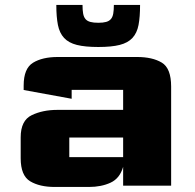

<svg xmlns="http://www.w3.org/2000/svg" viewBox="-20 -737 772 762"><path d="M197.1 5Q137.2 5 99.6 -17.6Q62.1 -40.2 62.1 -109V-191.9Q62.1 -258.9 105.9 -279.9Q149.6 -300.9 207.5 -300.9H468.7V-380.4Q468.7 -380.4 468.7 -380.4Q468.7 -380.4 468.7 -380.4H264.4Q264.4 -380.4 264.4 -380.4Q264.4 -380.4 264.4 -380.4V-345L73.9 -379.8V-397.4Q73.9 -465.4 111.2 -488.1Q148.4 -510.8 209 -510.8H524.1Q584.7 -510.8 621.9 -488.6Q659.2 -466.3 659.2 -393.5V0H468.7V-75Q455.7 -29 418.8 -12Q382 5 332.9 5ZM255 -113.4Q255 -113.4 255 -113.4Q255 -113.4 255 -113.4H468.7V-191.2H255Q255 -191.2 255 -191.2Q255 -191.2 255 -191.2ZM203.5 -717.3H307.5Q307.5 -696.7 310 -682.9Q312.6 -669.1 319.4 -661.2Q326.3 -653.3 338.5 -650Q350.6 -646.6 370.2 -646.6Q389.3 -646.6 401.2 -650Q413.1 -653.3 420 -661.2Q426.9 -669.1 429.4 -682.9Q431.9 -696.7 431.9 -717.3H535.9Q535.9 -669.9 529.8 -637.8Q523.6 -605.8 505.6 -586.4Q487.5 -566.9 455 -558.7Q422.6 -550.5 370.2 -550.5Q317.8 -550.5 285.1 -558.7Q252.4 -566.9 234.4 -586.4Q216.3 -605.8 209.9 -637.8Q203.5 -669.9 203.5 -717.3Z"/></svg>

Font: Science Gothic
Style: Regular
Weight: 400
Designer: Thomas Phinney, Vassil Kateliev, Brandon Buerkle
Foundry: Font Detective LLC
Version: Version 1.018